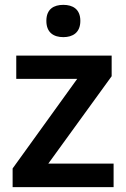

<svg xmlns="http://www.w3.org/2000/svg" viewBox="-20 -771 521 791"><path d="M241 -751C202 -751 171 -734 171 -685C171 -636 202 -618 241 -618C279 -618 311 -636 311 -685C311 -734 279 -751 241 -751ZM448 0V-97H179L440 -457V-542H47V-446H298L32 -77V0Z"/></svg>

Font: Noto Sans Sinhala SemiBold
Style: Regular
Weight: 600
Designer: Jelle Bosma - Monotype Design Team
Foundry: Monotype Imaging Inc.
Version: Version 2.006